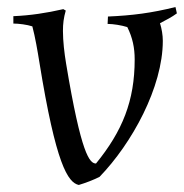

<svg xmlns="http://www.w3.org/2000/svg" viewBox="-20 -511 523 546"><path d="M435 -445C454 -455 468 -462 483 -473L479 -491C411 -474 356 -467 287 -464L286 -443C302 -443 326 -439 342 -434C357 -404 363 -375 363 -342C363 -224 328 -138 253 -46C235 -46 211 -71 168 -330C163 -360 159 -394 159 -423C159 -444 161 -460 167 -481L160 -485C112 -474 66 -467 18 -465V-444C33 -444 57 -441 72 -436C80 -406 87 -365 92 -334C139 -43 173 8 204 15C224 9 245 1 263 -8C355 -103 443 -263 443 -395C443 -411 440 -429 435 -445Z"/></svg>

Font: Almendra
Style: Regular
Weight: 400
Designer: Ana Sanfelippo
Foundry: Ana Sanfelippo
Version: Version 1.003